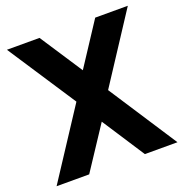

<svg xmlns="http://www.w3.org/2000/svg" viewBox="-132 -865 947 985"><g transform="rotate(-20 341.0 -372.5)"><path d="M189 0 342 -232 493 0H671L428 -373L671 -745H493L341 -513L189 -745H11L255 -373L11 0Z"/></g></svg>

Font: Plus Jakarta Sans ExtraBold
Style: Regular
Weight: 800
Designer: Gumpita Rahayu
Foundry: Tokotype
Version: Version 2.071;gftools[0.9.30]